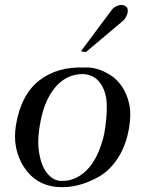

<svg xmlns="http://www.w3.org/2000/svg" viewBox="-20 -756 590 793"><path d="M513 -228Q501 -156 467.5 -104Q434 -52 389 -26.5Q344 -1 300 9.5Q256 20 214 16Q126 8 78 -67.5Q30 -143 46 -240Q67 -365 142 -423.5Q217 -482 330 -477H331Q353 -479 380 -471.5Q407 -464 435 -446.5Q463 -429 483.5 -399Q504 -369 513.5 -327Q523 -285 513 -228ZM410 -201Q422 -266 421 -321.5Q420 -377 393.5 -413.5Q367 -450 319 -450Q259 -449 216 -404Q173 -359 153 -280Q132 -192 140.5 -132.5Q149 -73 173 -42.5Q197 -12 228 -9Q289 -5 337.5 -52.5Q386 -100 410 -201ZM504 -726Q511 -715 505.5 -698Q500 -681 488 -670L335 -541L314 -544L443 -717Q454 -730 472.5 -734.5Q491 -739 504 -726Z"/></svg>

Font: GFS Artemisia
Style: Italic
Weight: 400
Italic angle: -12°
Designer: Takis Katsoulidis and George D. Matthiopoulos
Foundry: George Matthiopoulos and Takis Katsoulidis
Version: Version 1.0